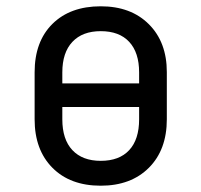

<svg xmlns="http://www.w3.org/2000/svg" viewBox="-20 -580 640 610"><path d="M300 10Q203 10 146.5 -47Q90 -104 90 -201V-350Q90 -448 146.5 -504Q203 -560 300 -560Q396 -560 453 -503Q510 -446 510 -351V-201Q510 -104 453 -47Q396 10 300 10ZM178 -315H422V-350Q422 -413 390.5 -447Q359 -481 300 -481Q242 -481 210 -447Q178 -413 178 -350ZM300 -69Q359 -69 390.5 -103Q422 -137 422 -201V-240H178V-201Q178 -137 210 -103Q242 -69 300 -69Z"/></svg>

Font: JetBrainsMono NF
Style: Regular
Weight: 400
Designer: Philipp Nurullin, Konstantin Bulenkov
Foundry: JetBrains
Version: Version 2.251; ttfautohint (v1.8.3);Nerd Fonts 2.2.2